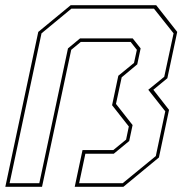

<svg xmlns="http://www.w3.org/2000/svg" viewBox="-40 -720 712 740"><path d="M-19.5 0 107.5 -597 232.5 -700H562L643 -597L605 -418.5L551 -374L611.5 -296.5L572.5 -113L435.5 0H248L278 -141.5H396.5L446 -182L456.5 -232.5L392 -314.5L416 -428L476.5 -477.5L487.5 -528L463.5 -558.5H271.5L234.5 -528L122 0ZM-3 -14H111.5L222 -533.5L268.5 -572H471.5L502 -533.5L489 -472L429 -422L407 -319.5L471 -238L458 -176.5L398.5 -127.5H289L265 -14H433L560.5 -118.5L597 -291L531.5 -374L593 -424L629 -591.5L553.5 -686.5H235L120 -591.5Z"/></svg>

Font: Tourney Thin Thin
Style: Italic
Weight: 250
Italic angle: -12°
Version: Version 1.015